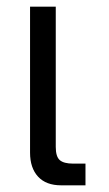

<svg xmlns="http://www.w3.org/2000/svg" viewBox="-20 -555 326 575"><path d="M70 -98V-535H147V-115Q147 -86 159 -75.5Q171 -65 199 -65H236V0H163Q118 0 94 -26Q70 -52 70 -98Z"/></svg>

Font: Prompt Light
Style: Regular
Weight: 300
Designer: Katatrad Team
Foundry: CadsonDemak
Version: Version 1.001